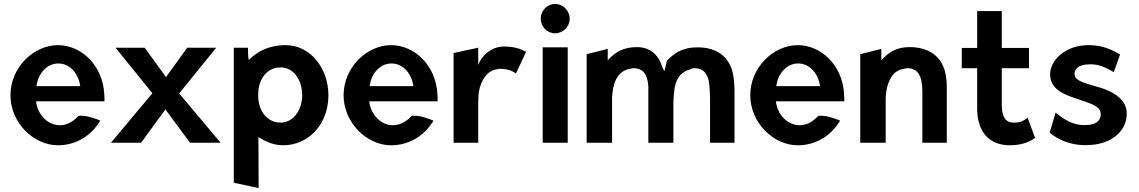

<svg xmlns="http://www.w3.org/2000/svg" viewBox="-20 -724 5776 974"><path d="M163 -210H510C510 -222 510 -234 509 -246C501 -395 391 -495 274 -495C151 -495 33 -382 33 -241C33 -101 151 13 274 13C359 13 439 -29 489 -112C467 -121 415 -142 378 -136C346 -101 311 -87 277 -89C217 -93 170 -146 163 -210ZM387 -287H165C173 -349 216 -402 276 -402C333 -402 378 -353 387 -287Z M930 -482 822 -333 714 -482H566L753 -251L543 0H696L819 -169L944 0H1099L889 -250L1077 -482Z M1646 -241C1646 -376 1556 -495 1429 -495C1342 -495 1285 -462 1242 -420C1238 -435 1238 -470 1238 -482H1166V203L1292 230L1291 -29C1327 -5 1370 13 1416 13C1542 13 1646 -90 1646 -241ZM1290 -237C1290 -247 1290 -257 1291 -267C1299 -335 1342 -382 1403 -382C1469 -382 1513 -319 1513 -241C1513 -167 1469 -102 1403 -102C1338 -102 1290 -159 1290 -237Z M1853 -210H2200C2200 -222 2200 -234 2199 -246C2191 -395 2081 -495 1964 -495C1841 -495 1723 -382 1723 -241C1723 -101 1841 13 1964 13C2049 13 2129 -29 2179 -112C2157 -121 2105 -142 2068 -136C2036 -101 2001 -87 1967 -89C1907 -93 1860 -146 1853 -210ZM2077 -287H1855C1863 -349 1906 -402 1966 -402C2023 -402 2068 -353 2077 -287Z M2649 -461C2635 -467 2607 -488 2536 -488C2471 -488 2420 -438 2406 -394V-482L2281 -455V0H2406V-201C2406 -220 2407 -239 2409 -257C2418 -310 2448 -368 2505 -373C2508 -374 2512 -375 2516 -375C2566 -375 2588 -357 2597 -351Z M2723 -629C2723 -588 2756 -555 2796 -555C2836 -555 2870 -588 2870 -629C2870 -670 2836 -704 2796 -704C2756 -704 2723 -670 2723 -629ZM2860 0V-484H2733V0Z M3063 -418V-476L2956 -449V0H3085V-229C3088 -280 3098 -316 3117 -340C3132 -359 3154 -373 3182 -376C3185 -377 3190 -378 3194 -378C3243 -378 3266 -345 3269 -284V0H3396V-195C3396 -224 3399 -251 3402 -277C3408 -308 3418 -330 3433 -345C3446 -358 3462 -368 3482 -372C3488 -376 3496 -378 3504 -378C3549 -378 3573 -348 3578 -296C3580 -274 3582 -249 3582 -222V0H3706V-260C3706 -281 3705 -300 3703 -319C3692 -439 3610 -495 3485 -482C3435 -474 3399 -455 3363 -415C3359 -399 3355 -382 3351 -364H3350C3346 -371 3342 -378 3339 -385C3320 -449 3275 -485 3211 -485C3142 -485 3099 -459 3063 -418Z M3916 -210H4263C4263 -222 4263 -234 4262 -246C4254 -395 4144 -495 4027 -495C3904 -495 3786 -382 3786 -241C3786 -101 3904 13 4027 13C4112 13 4192 -29 4242 -112C4220 -121 4168 -142 4131 -136C4099 -101 4064 -87 4030 -89C3970 -93 3923 -146 3916 -210ZM4140 -287H3918C3926 -349 3969 -402 4029 -402C4086 -402 4131 -353 4140 -287Z M4783 0V-270C4783 -283 4783 -295 4782 -308C4776 -418 4716 -479 4606 -485C4595 -485 4583 -485 4572 -484C4518 -479 4481 -452 4451 -418V-476L4344 -449V0H4473V-216C4473 -264 4483 -301 4499 -328C4513 -355 4536 -371 4568 -375C4572 -377 4578 -378 4583 -378C4637 -378 4659 -338 4659 -260V0Z M5231 -24 5193 -127C5182 -119 5166 -105 5141 -103C5136 -102 5130 -102 5123 -102C5080 -102 5062 -133 5062 -191V-378H5200V-481H5062V-668H4937V-481H4859V-378H4937V-171C4938 -70 4985 13 5104 13C5174 13 5214 -12 5231 -24Z M5305 -51C5366 0 5439 15 5501 12C5623 8 5696 -62 5696 -148C5695 -205 5656 -238 5609 -261C5556 -287 5493 -293 5454 -316C5440 -324 5431 -333 5431 -350C5431 -379 5458 -394 5494 -397C5539 -401 5575 -391 5630 -358L5662 -447C5600 -488 5533 -499 5479 -494C5377 -485 5310 -417 5307 -350C5307 -278 5363 -250 5428 -228C5467 -213 5512 -203 5540 -184C5554 -175 5564 -164 5564 -144C5564 -109 5536 -92 5496 -90C5446 -86 5400 -99 5335 -153Z"/></svg>

Font: Bluebird
Style: Nrw
Weight: 400
Designer: Jasper
Foundry: Cannot Into Space Fonts
Version: Version 0.98